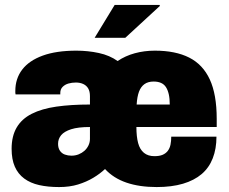

<svg xmlns="http://www.w3.org/2000/svg" viewBox="-20 -745 928 777"><path d="M219 12Q174 12 138.5 4Q103 -4 78 -22.5Q53 -41 40 -70.5Q27 -100 27 -143Q27 -194 47.5 -229Q68 -264 108.5 -284.5Q149 -305 208 -313.5Q267 -322 344 -322V-356Q344 -375 337 -387Q330 -399 317 -405Q304 -411 287 -411Q271 -411 257 -407Q243 -403 233.5 -393.5Q224 -384 224 -369V-363H43Q42 -367 42 -370Q42 -373 42 -377Q42 -427 70 -463.5Q98 -500 153 -520Q208 -540 289 -540Q336 -540 380 -530.5Q424 -521 456 -498Q487 -519 525.5 -529.5Q564 -540 607 -540Q690 -540 745.5 -512Q801 -484 829 -423.5Q857 -363 857 -264V-231H532Q532 -192 539 -166Q546 -140 562.5 -126.5Q579 -113 605 -113Q625 -113 638 -118.5Q651 -124 659 -134.5Q667 -145 670 -159.5Q673 -174 673 -192H856Q856 -143 841 -104.5Q826 -66 796 -40.5Q766 -15 720.5 -1.5Q675 12 614 12Q544 12 491.5 -6Q439 -24 405 -61Q385 -42 357.5 -25.5Q330 -9 296 1.5Q262 12 219 12ZM269 -115Q285 -115 298.5 -120.5Q312 -126 322 -135Q332 -144 338 -156.5Q344 -169 344 -183V-231Q296 -231 268 -222Q240 -213 227.5 -198Q215 -183 215 -163Q215 -146 222.5 -135Q230 -124 242.5 -119.5Q255 -115 269 -115ZM533 -322H667Q667 -346 663 -363.5Q659 -381 651.5 -392.5Q644 -404 631.5 -409.5Q619 -415 602 -415Q579 -415 564.5 -404.5Q550 -394 542.5 -374Q535 -354 533 -322ZM363 -592 444 -725H626L627 -721L487 -592Z"/></svg>

Font: Archivo SemiCondensed Black
Style: Regular
Weight: 900
Width: 4
Designer: Hector Gatti
Foundry: Omnibus-Type
Version: Version 2.001